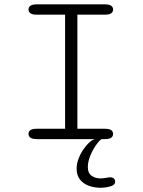

<svg xmlns="http://www.w3.org/2000/svg" viewBox="-20 -639 659 882"><path d="M149 0Q129.5 0 120.2 -6.2Q111 -12.5 111 -23.5Q111 -35.5 120.2 -41.5Q129.5 -47.5 149 -47.5H279V-571.5H149Q129.5 -571.5 120.2 -577.8Q111 -584 111 -595.5Q111 -606.5 120.2 -612.8Q129.5 -619 149 -619H461.5Q481.5 -619 490.5 -612.8Q499.5 -606.5 499.5 -595.5Q499.5 -584 490.5 -577.8Q481.5 -571.5 461.5 -571.5H335.5V-47.5H461.5Q481.5 -47.5 490.5 -41.5Q499.5 -35.5 499.5 -23.5Q499.5 -12.5 490.5 -6.2Q481.5 0 461.5 0ZM441 223.5Q412.5 223.5 387.5 214.2Q362.5 205 347.2 185.5Q332 166 332 135.5Q332 113 341 89.5Q350 66 364 46Q378 26 392.8 13.2Q407.5 0.5 418.5 0H446.5Q435 7.5 420.2 28.8Q405.5 50 394.5 77Q383.5 104 383.5 129Q383.5 156.5 400.8 168.5Q418 180.5 441 180.5Q447.5 180.5 455.5 179.8Q463.5 179 470 177.5Q474.5 176.5 478.5 176Q482.5 175.5 486 175.5Q497 175.5 503 181Q509 186.5 509 195Q509 211 487 217.2Q465 223.5 441 223.5Z"/></svg>

Font: Sono Monospace Light
Style: Regular
Weight: 300
Version: Version 2.112